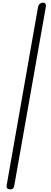

<svg xmlns="http://www.w3.org/2000/svg" viewBox="-20 -1023 390 1472"><path d="M330.5 -965.5 89.5 399.5Q87.5 410 82.5 419.2Q77.5 428.5 58 428.5Q41.5 428.5 35 420.2Q28.5 412 31 398L271.5 -968.5Q275 -986 286.5 -994.5Q298 -1003 309.5 -1003Q321 -1003 327.8 -994.8Q334.5 -986.5 330.5 -965.5Z"/></svg>

Font: Edu VIC WA NT Hand Pre
Style: Regular
Weight: 400
Designer: Tina and Corey Anderson, Eben Sorkin, Mirko Velimirovic
Foundry: Google for Education
Version: Version 1.000